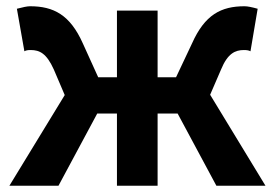

<svg xmlns="http://www.w3.org/2000/svg" viewBox="-20 -594 879 614"><path d="M652 -291 687 -372C708 -423 732 -434 760 -434C769 -434 776 -433 781 -430L804 -566C786 -571 772 -574 762 -574C687 -574 635 -547 594 -455L543 -347H484V-560H354V-347H294L245 -455C204 -547 151 -574 76 -574C67 -574 53 -571 34 -566L58 -430C63 -433 69 -434 78 -434C107 -434 129 -423 152 -372L187 -290L10 0H167L291 -231H354V0H484V-231H548L672 0H829Z"/></svg>

Font: Spoqa Han Sans Neo Bold
Style: Bold
Weight: 700
Designer: [Spoqa Han Sans Neo] Dong-huui Kim  Younghwa Kang  Yujin Lee  [Noto Sans] Ryoko NISHIZUKA  (kana & ideographs); Paul D. 
Foundry: Spoqa (http://www.spoqa-han-sans.com)
Version: Version 1.000